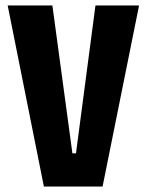

<svg xmlns="http://www.w3.org/2000/svg" viewBox="-20 -680 536 700"><path d="M140 0 8 -660H171L244 -121H257L328 -660H487L354 0Z"/></svg>

Font: Bricolage Grotesque Condensed ExtraBold
Style: Regular
Weight: 800
Width: 3
Designer: Mathieu Triay
Foundry: Atelier Triay
Version: Version 1.000;gftools[0.9.30]